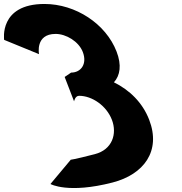

<svg xmlns="http://www.w3.org/2000/svg" viewBox="-179 -860 920 968"><path d="M17.7 -587C17.7 -587 -2.6 -689 101.4 -689C154.4 -689 218 -651 238.4 -598C261.6 -538 229.5 -494 179.5 -494L147 -472L194.4 -349C194.4 -349 199.6 -377 219.6 -377C285.6 -377 357.8 -327 385.2 -256C412.2 -186 387.8 -105.8 299.3 -82.9C189.5 -54.5 177.9 -54.9 177.9 -54.9L75.3 67.7C75.3 67.7 164.1 118.2 388.9 60C545.6 19.5 634.1 -98 573.2 -256C539.7 -343 474.4 -406 395.4 -445C426.9 -480 434.9 -532 408.7 -600C354.7 -740 202.2 -840 45.2 -840C-185.8 -840 -158.1 -659 -158.1 -659Z"/></svg>

Font: Hussar
Style: BdOpOblFour
Weight: 700
Foundry: Cannot Into Space Fonts
Version: Version 2.00